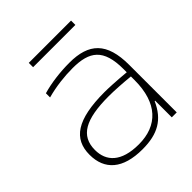

<svg xmlns="http://www.w3.org/2000/svg" viewBox="-182 -755 880 880"><g transform="rotate(-45 257.5 -315.5)"><path d="M279 -509C219 -509 155 -501 104 -486V-459C159 -474 218 -481 272 -481C381 -481 434 -443 434 -313V-292C369 -298 321 -300 298 -300C118 -300 46 -248 46 -145C46 -48 108 9 236 9C335 9 394 -25 431 -108H434V0H466V-308C466 -453 405 -509 279 -509ZM79 -143C79 -235 147 -273 298 -273C334 -273 384 -270 434 -265V-241C434 -93 361 -19 240 -19C125 -19 79 -71 79 -143ZM147 -612H421V-640H147Z"/></g></svg>

Font: LT Wave Alt Thin
Style: Regular
Weight: 100
Designer: Daniel Lyons
Version: Version 2.5 (Glyphs App)